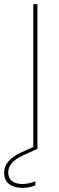

<svg xmlns="http://www.w3.org/2000/svg" viewBox="-77 -724 287 934"><path d="M95 178Q64 190 32 190Q-8 190 -32.5 171.5Q-57 153 -57 116Q-57 55 29 16L85 -9V-704H105V0L33 33Q-37 65 -37 115Q-37 143 -18 157Q1 171 32 171Q61 171 95 158Z"/></svg>

Font: Poppins Thin
Style: Regular
Weight: 250
Designer: Ninad Kale (Devanagari), Jonny Pinhorn (Latin)
Foundry: Indian Type Foundry
Version: Version 3.200;PS 1.000;hotconv 16.6.54;makeotf.lib2.5.65590